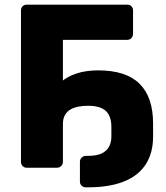

<svg xmlns="http://www.w3.org/2000/svg" viewBox="-20 -720 711 824"><path d="M95 0Q84 0 77 -7.5Q70 -15 70 -25V-675Q70 -686 77 -693Q84 -700 95 -700H526Q537 -700 544 -693Q551 -686 551 -675V-575Q551 -564 544 -556.5Q537 -549 526 -549H250V-25Q250 -15 242.5 -7.5Q235 0 224 0ZM241 -367Q267 -391 308 -404.5Q349 -418 401 -418Q521 -418 579 -360.5Q637 -303 637 -190V-134Q637 -63 605 -14Q573 35 510.5 59.5Q448 84 356 84H348Q338 84 330.5 77Q323 70 323 59V-26Q323 -36 330.5 -43.5Q338 -51 348 -51H356Q396 -51 417.5 -62Q439 -73 448.5 -91.5Q458 -110 458 -134V-175Q458 -222 434 -244Q410 -266 358 -266Q337 -266 317.5 -262.5Q298 -259 283 -250.5Q268 -242 259 -226.5Q250 -211 250 -188Z"/></svg>

Font: Rubik
Style: Bold
Weight: 700
Designer: Hubert and Fischer
Foundry: Hubert and Fischer
Version: Version 2.300;gftools[0.9.30]